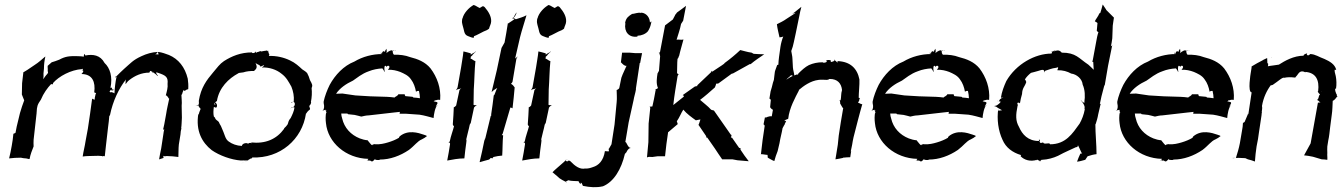

<svg xmlns="http://www.w3.org/2000/svg" viewBox="-20 -673 5712 817"><path d="M343 -437C339 -447 338 -443 337 -437C337 -436 336 -433 337 -432C328 -433 320 -434 311 -434C274 -435 258 -433 232 -419C221 -414 209 -411 200 -408C194 -403 189 -398 183 -393C182 -388 184 -379 183 -370C186 -365 184 -362 181 -358C174 -351 169 -343 164 -336C165 -344 166 -352 165 -360L167 -381C167 -397 169 -416 173 -432H172C159 -421 144 -407 128 -397L97 -376C91 -372 85 -369 79 -365V-364V-363V-362C77 -348 76 -333 74 -319L73 -271C76 -262 81 -252 83 -246C77 -230 70 -210 65 -192L51 -134C50 -126 47 -116 46 -108C45 -107 43 -106 42 -106C42 -105 38 -104 37 -104C36 -96 35 -86 34 -78L30 -53C27 -35 23 -16 19 0V1C34 -1 53 -2 69 -2L79 0C88 0 97 2 104 4L106 3C109 -15 117 -35 123 -50V-51C123 -58 122 -69 123 -78L136 -194V-195H135L136 -196C137 -219 139 -228 154 -249C165 -276 182 -299 198 -316V-315C199 -315 202 -314 203 -314C205 -314 206 -318 206 -318C205 -318 205 -319 205 -319C231 -349 282 -376 329 -379C330 -379 332 -380 333 -381C333 -380 332 -378 332 -376L331 -374C330 -373 329 -373 328 -372C328 -372 330 -369 331 -374H332C332 -373 333 -373 334 -372C337 -370 328 -358 326 -358H328C373 -357 387 -325 381 -280C383 -279 387 -277 389 -277C388 -275 386 -271 386 -269L383 -255C384 -253 383 -251 384 -249C382 -250 381 -250 379 -250C377 -250 374 -252 373 -253H372C366 -211 361 -168 354 -126L344 -72C341 -51 335 -29 332 -8V-7C339 -8 348 -9 356 -9L397 -10H399L414 -9C414 -8 416 -8 416 -8H417C417 -8 419 -9 420 -9C421 -9 423 -9 424 -8L426 -9C427 -24 430 -40 431 -55L440 -133C442 -147 444 -165 445 -179C446 -179 447 -183 448 -183C460 -243 486 -297 516 -335C514 -330 515 -322 514 -315C519 -319 521 -326 531 -333C553 -350 581 -364 616 -364C615 -365 619 -370 619 -371C620 -372 623 -370 629 -367C628 -366 628 -366 627 -366V-365H632C640 -360 648 -353 650 -350L652 -351C649 -354 645 -359 644 -365C647 -365 650 -364 653 -363C686 -352 696 -345 693 -316C695 -302 690 -284 686 -269L685 -268C687 -268 692 -263 694 -261C695 -259 698 -253 700 -253C696 -233 690 -209 687 -188L679 -144C678 -136 675 -129 674 -122V-121C675 -122 676 -122 677 -122L679 -123C677 -116 676 -108 675 -101L666 -42C663 -26 659 -10 657 5H658L676 -1C675 -4 676 -8 674 -10C677 -9 680 -8 682 -8L689 -9C706 -9 724 -7 739 -5V-6C740 -22 739 -40 741 -58L748 -101C748 -109 750 -120 752 -127L751 -128C753 -141 753 -157 754 -172L753 -223C755 -239 752 -256 752 -269C754 -270 757 -277 757 -280L759 -285L760 -290C767 -281 770 -293 780 -293L781 -294C782 -309 781 -324 779 -338C767 -388 739 -422 699 -439C685 -444 670 -450 654 -452L652 -451C653 -449 654 -446 654 -443C653 -438 659 -442 643 -442H640C643 -443 647 -445 647 -447L651 -451V-452C627 -451 603 -444 582 -434C545 -417 537 -405 507 -379C497 -370 486 -359 476 -349C475 -351 471 -348 472 -346L473 -345C474 -346 475 -348 476 -349V-347C471 -324 468 -298 467 -276H466C464 -279 457 -280 454 -281L449 -280L446 -284C447 -285 451 -289 451 -291C452 -290 453 -289 454 -289C462 -286 466 -292 462 -292C460 -293 457 -293 455 -292C456 -294 457 -296 457 -297C458 -302 450 -299 450 -299C460 -346 448 -384 425 -405C407 -439 375 -443 344 -437ZM470 -342 471 -341C472 -343 474 -344 473 -345Z M813 -222C813 -222 813 -223 814 -223H813ZM814 -223C815 -224 817 -224 818 -224C819 -225 822 -226 824 -226V-225C823 -224 820 -223 818 -223ZM826 -244C826 -237 827 -233 826 -229H825C825 -229 824 -228 824 -226C824 -226 825 -226 825 -226C825 -226 824 -225 824 -225C824 -223 826 -219 830 -214C831 -214 833 -213 833 -213C832 -213 831 -210 833 -210C833 -209 833 -209 834 -209L833 -208C824 -188 826 -181 825 -185C825 -186 825 -188 824 -189C812 -116 840 -66 881 -34C914 -11 964 7 1005 10C1012 9 1022 10 1022 10C1022 10 1029 10 1032 9H1034C1039 6 1044 3 1048 1C1050 0 1052 2 1052 1C1053 0 1053 -2 1053 -3C1172 2 1266 -80 1282 -190C1282 -190 1282 -189 1283 -190C1297 -213 1304 -200 1296 -221C1295 -223 1302 -227 1303 -233L1304 -239H1303C1307 -259 1308 -279 1306 -298C1311 -310 1309 -314 1299 -332C1296 -343 1292 -353 1287 -362C1281 -369 1273 -373 1266 -378C1252 -391 1236 -406 1214 -416C1187 -429 1156 -436 1124 -435C1125 -436 1126 -440 1126 -442C1126 -444 1123 -443 1122 -453V-454H1121C1119 -456 1116 -458 1114 -460V-459C1115 -458 1115 -457 1116 -457C1110 -458 1098 -455 1092 -454H1091C1091 -455 1090 -455 1089 -455C1088 -457 1079 -451 1074 -451V-452L1072 -451C1073 -451 1073 -450 1074 -449C1074 -448 1071 -448 1069 -451L1070 -456C1070 -455 1070 -454 1069 -453C1069 -454 1068 -454 1068 -455V-452C1063 -447 1055 -446 1053 -448C1053 -449 1052 -450 1052 -450C1004 -450 966 -434 933 -413C915 -401 904 -385 887 -365C859 -332 835 -300 826 -244ZM828 -214H830C829 -214 828 -215 828 -215C828 -215 828 -214 828 -214ZM890 -218C892 -217 896 -216 898 -215C904 -214 906 -229 899 -234C897 -235 897 -236 896 -237C897 -239 899 -241 903 -243C912 -300 953 -339 994 -361C993 -362 1002 -364 1015 -365C1030 -370 1045 -371 1060 -371H1061C1065 -376 1073 -379 1072 -392C1071 -396 1069 -402 1067 -406C1069 -403 1073 -401 1077 -399C1087 -396 1089 -389 1089 -389C1089 -389 1093 -391 1094 -392C1111 -400 1103 -391 1095 -387V-386C1126 -387 1156 -377 1177 -360C1199 -344 1208 -325 1220 -304C1228 -284 1232 -263 1230 -241C1230 -241 1229 -240 1229 -240C1229 -240 1230 -239 1230 -239C1237 -236 1236 -222 1227 -217C1230 -216 1233 -216 1233 -215C1231 -200 1224 -185 1217 -171C1206 -159 1207 -150 1204 -144C1200 -138 1195 -132 1189 -127V-125C1157 -81 1110 -60 1047 -67C1047 -67 1050 -65 1053 -64C1051 -64 1047 -64 1045 -65C1044 -65 1037 -65 1036 -61C1031 -67 1011 -64 1009 -52C987 -53 968 -60 953 -71C937 -83 939 -96 920 -137C917 -142 913 -148 911 -154C907 -160 897 -162 895 -172C893 -174 892 -176 890 -177C887 -190 888 -204 890 -218ZM894 -236C895 -234 895 -232 895 -230L896 -228V-226H895C893 -227 891 -232 894 -236ZM1006 23 1022 15C1016 18 1009 21 1006 23ZM1022 15 1034 9C1036 9 1038 8 1041 7ZM1120 -458 1121 -456V-459ZM1121 -456 1123 -454C1124 -453 1124 -453 1122 -454C1122 -455 1121 -455 1121 -456ZM1216 -211C1217 -211 1218 -212 1219 -213C1218 -212 1216 -212 1216 -211ZM1221 -237C1222 -237 1226 -239 1229 -240C1228 -240 1226 -239 1224 -239C1216 -239 1217 -235 1221 -237ZM1219 -213C1220 -214 1222 -216 1222 -218C1222 -218 1223 -218 1226 -217C1225 -216 1221 -215 1219 -213Z M1356 -238C1357 -236 1358 -232 1358 -230C1360 -222 1360 -210 1354 -203C1353 -202 1352 -202 1351 -201H1352C1353 -201 1354 -203 1355 -203C1371 -209 1372 -202 1364 -202V-201C1365 -201 1367 -201 1367 -200C1372 -192 1368 -190 1368 -192C1368 -193 1369 -195 1368 -196C1365 -180 1365 -164 1367 -149C1375 -67 1451 1 1548 3C1547 4 1545 6 1544 8L1541 10L1542 11C1543 10 1544 9 1544 8C1547 11 1551 11 1555 10C1561 14 1563 18 1574 6C1574 5 1575 4 1576 3V5C1578 9 1596 8 1596 7V6C1640 6 1683 -10 1720 -35C1744 -53 1757 -73 1775 -80C1783 -84 1790 -88 1797 -94C1796 -95 1791 -98 1783 -100C1760 -108 1716 -122 1681 -93C1680 -92 1677 -88 1678 -87C1665 -79 1648 -72 1631 -67C1614 -62 1598 -58 1576 -59V-60C1575 -59 1566 -59 1565 -57C1565 -56 1564 -56 1564 -55C1559 -56 1554 -65 1545 -75V-76C1533 -77 1521 -80 1511 -84C1473 -99 1445 -129 1436 -169C1434 -175 1432 -183 1432 -190H1458L1461 -187L1489 -184C1499 -182 1509 -179 1517 -177H1518C1526 -179 1539 -182 1549 -182L1654 -194C1663 -195 1673 -196 1682 -197C1681 -196 1681 -194 1681 -193C1682 -192 1680 -190 1680 -190V-189H1708L1765 -185C1786 -182 1808 -175 1824 -171H1825C1826 -185 1831 -216 1841 -225L1840 -226C1840 -223 1836 -221 1834 -219C1837 -227 1847 -236 1838 -239C1835 -240 1829 -241 1825 -242C1827 -243 1829 -243 1830 -246C1831 -247 1833 -245 1837 -247C1842 -249 1849 -249 1853 -248V-249C1857 -298 1840 -345 1812 -382C1789 -410 1757 -422 1725 -430C1704 -438 1681 -441 1656 -440C1656 -441 1655 -442 1654 -443C1651 -447 1651 -454 1651 -457C1648 -456 1650 -462 1639 -457C1635 -455 1628 -451 1624 -447C1626 -451 1626 -457 1625 -461C1624 -468 1625 -466 1619 -457C1618 -455 1618 -453 1619 -452C1618 -453 1613 -455 1612 -455C1610 -456 1607 -451 1605 -447L1606 -446C1606 -445 1605 -444 1606 -443C1565 -443 1523 -432 1488 -411C1442 -393 1406 -354 1383 -312C1372 -290 1362 -264 1357 -240L1358 -239C1358 -238 1357 -237 1357 -236ZM1410 -274C1426 -298 1452 -316 1482 -330C1499 -341 1518 -359 1550 -370C1567 -377 1588 -381 1607 -382C1611 -377 1614 -372 1616 -367L1617 -368C1616 -372 1615 -381 1616 -387C1617 -396 1623 -394 1625 -388C1628 -398 1645 -393 1633 -379C1633 -378 1631 -377 1631 -377V-376C1650 -377 1667 -373 1683 -367C1699 -360 1718 -352 1729 -335C1740 -321 1747 -301 1750 -283H1751C1751 -284 1755 -286 1757 -286H1763V-285C1765 -275 1767 -265 1767 -255C1757 -256 1749 -258 1739 -258L1736 -261L1705 -264C1703 -266 1702 -270 1702 -272H1675C1674 -268 1669 -265 1666 -263C1665 -263 1659 -259 1659 -258C1650 -259 1636 -261 1626 -261L1561 -263H1558L1492 -267C1474 -270 1453 -273 1437 -275ZM1603 -443C1596 -450 1602 -449 1605 -447ZM1651 -457C1651 -458 1653 -459 1653 -459H1659C1657 -458 1653 -458 1651 -457ZM1659 -459H1664V-460C1663 -460 1661 -460 1659 -459Z M1946 -585V-584C1945 -578 1947 -573 1948 -567C1956 -544 1953 -527 1970 -520C1978 -517 1986 -513 1995 -512H1996C1995 -513 1997 -517 1997 -519C2011 -524 2027 -534 2038 -539C2047 -542 2055 -546 2061 -551C2063 -561 2070 -571 2070 -582C2071 -602 2060 -622 2043 -642C2033 -652 2030 -642 2021 -639C2011 -643 1995 -657 1991 -649C1977 -641 1953 -618 1948 -594H1947C1947 -591 1946 -588 1946 -585ZM1920 -289C1922 -291 1929 -294 1933 -294C1936 -295 1940 -296 1943 -297C1940 -295 1936 -292 1935 -289L1921 -224C1919 -221 1913 -216 1911 -217V-216C1910 -196 1909 -169 1907 -147V-142C1908 -141 1910 -136 1912 -136C1907 -116 1898 -93 1894 -72C1893 -70 1891 -67 1888 -67V-66C1889 -67 1890 -67 1892 -66H1894C1894 -65 1894 -64 1895 -63V-59C1892 -36 1887 -12 1883 10H1884C1906 6 1930 1 1956 1C1958 -20 1961 -44 1964 -65L1965 -74C1965 -75 1965 -79 1964 -80C1968 -100 1975 -122 1979 -143L1981 -146V-147L1982 -148L1983 -149L1997 -215C1999 -219 2006 -224 2008 -225V-226C2005 -225 1998 -225 1995 -227L1996 -292C1999 -333 1999 -374 2003 -413C1996 -414 1991 -421 1982 -424L1983 -428C1983 -428 1984 -432 1983 -432C1985 -432 1990 -438 1991 -439V-440C1996 -444 2001 -451 2005 -453L2004 -454C1999 -448 1989 -446 1983 -440C1983 -442 1984 -445 1983 -446C1972 -449 1963 -452 1953 -454H1952C1950 -432 1945 -408 1942 -386L1927 -301C1925 -297 1922 -291 1920 -289Z M2021 16 2022 17C2033 14 2048 9 2061 6C2063 5 2067 1 2068 -1C2069 -1 2071 0 2072 0C2073 0 2076 0 2076 1H2077C2075 -1 2079 -4 2080 -5C2091 -8 2105 -10 2117 -11C2119 -39 2118 -68 2121 -97C2119 -98 2117 -98 2115 -98C2117 -100 2118 -103 2119 -104L2151 -213C2152 -214 2152 -215 2152 -216C2153 -215 2154 -215 2155 -215L2161 -212V-213C2165 -242 2167 -272 2170 -301L2163 -310C2161 -312 2156 -316 2154 -316C2156 -317 2161 -324 2161 -326L2177 -421C2178 -425 2180 -429 2182 -431L2181 -432C2179 -429 2175 -426 2172 -424L2193 -515C2201 -547 2212 -578 2220 -607V-608C2206 -600 2189 -596 2175 -591C2173 -593 2166 -596 2164 -596C2170 -600 2177 -613 2178 -619H2177C2177 -618 2174 -615 2173 -613L2166 -600C2165 -599 2161 -596 2160 -596V-595C2163 -595 2167 -593 2169 -591L2142 -573L2141 -574C2137 -547 2132 -519 2127 -492L2114 -469L2094 -374C2087 -343 2079 -311 2072 -282H2073C2078 -288 2088 -294 2096 -299C2094 -296 2092 -291 2091 -288L2084 -270C2084 -270 2082 -267 2081 -267C2078 -241 2074 -212 2070 -186C2070 -185 2070 -184 2071 -183C2070 -182 2069 -180 2068 -179L2045 -84C2045 -84 2044 -82 2043 -82V-79L2041 -75C2035 -44 2028 -13 2021 16Z M2265 -585V-584C2264 -578 2266 -573 2267 -567C2275 -544 2272 -527 2289 -520C2297 -517 2305 -513 2314 -512H2315C2314 -513 2316 -517 2316 -519C2330 -524 2346 -534 2357 -539C2366 -542 2374 -546 2380 -551C2382 -561 2389 -571 2389 -582C2390 -602 2379 -622 2362 -642C2352 -652 2349 -642 2340 -639C2330 -643 2314 -657 2310 -649C2296 -641 2272 -618 2267 -594H2266C2266 -591 2265 -588 2265 -585ZM2239 -289C2241 -291 2248 -294 2252 -294C2255 -295 2259 -296 2262 -297C2259 -295 2255 -292 2254 -289L2240 -224C2238 -221 2232 -216 2230 -217V-216C2229 -196 2228 -169 2226 -147V-142C2227 -141 2229 -136 2231 -136C2226 -116 2217 -93 2213 -72C2212 -70 2210 -67 2207 -67V-66C2208 -67 2209 -67 2211 -66H2213C2213 -65 2213 -64 2214 -63V-59C2211 -36 2206 -12 2202 10H2203C2225 6 2249 1 2275 1C2277 -20 2280 -44 2283 -65L2284 -74C2284 -75 2284 -79 2283 -80C2287 -100 2294 -122 2298 -143L2300 -146V-147L2301 -148L2302 -149L2316 -215C2318 -219 2325 -224 2327 -225V-226C2324 -225 2317 -225 2314 -227L2315 -292C2318 -333 2318 -374 2322 -413C2315 -414 2310 -421 2301 -424L2302 -428C2302 -428 2303 -432 2302 -432C2304 -432 2309 -438 2310 -439V-440C2315 -444 2320 -451 2324 -453L2323 -454C2318 -448 2308 -446 2302 -440C2302 -442 2303 -445 2302 -446C2291 -449 2282 -452 2272 -454H2271C2269 -432 2264 -408 2261 -386L2246 -301C2244 -297 2241 -291 2239 -289Z M2331 60C2335 64 2350 75 2360 85C2367 90 2376 95 2386 100C2386 100 2386 101 2386 101C2385 101 2386 100 2386 100C2387 100 2390 99 2398 94C2412 98 2429 97 2442 98C2442 100 2445 105 2447 107C2451 110 2452 109 2452 107C2451 106 2452 104 2452 103L2453 105C2458 107 2458 117 2461 118C2490 124 2518 126 2544 120H2545C2592 101 2624 47 2639 -18C2640 -20 2646 -25 2648 -27V-28L2644 -23C2644 -23 2653 -43 2663 -43V-44C2657 -44 2652 -52 2650 -56L2644 -67H2643V-68H2642L2641 -69C2645 -96 2651 -124 2655 -152L2676 -247C2678 -261 2684 -278 2686 -292V-293V-297L2702 -403V-405H2704C2706 -419 2710 -433 2712 -446V-447H2682L2658 -449H2627V-448C2626 -434 2623 -421 2622 -407H2623C2623 -407 2625 -406 2625 -405C2629 -401 2638 -391 2646 -393C2640 -378 2630 -360 2624 -342L2615 -298C2614 -295 2606 -290 2604 -290V-289C2604 -275 2606 -255 2604 -238L2595 -143C2591 -115 2586 -87 2582 -59L2570 -38C2571 -35 2571 -31 2571 -29C2571 -29 2556 -29 2554 -30C2548 11 2527 31 2503 38C2492 42 2482 45 2470 44C2448 49 2427 34 2407 13C2401 8 2394 11 2394 15L2393 14C2391 13 2388 12 2387 10C2389 8 2392 7 2394 6L2393 5C2392 7 2389 8 2387 10C2386 9 2387 8 2387 7H2386C2388 10 2381 14 2380 16C2362 32 2339 51 2331 60ZM2386 101C2388 102 2390 102 2392 103V102C2391 102 2389 101 2388 101ZM2641 -573C2635 -538 2656 -513 2690 -517C2691 -517 2691 -517 2692 -518C2692 -517 2691 -516 2691 -516C2691 -516 2692 -516 2692 -516V-518L2693 -519C2693 -519 2692 -519 2692 -518L2693 -521C2708 -521 2727 -528 2737 -540C2743 -549 2748 -561 2750 -572C2750 -572 2752 -581 2752 -581C2752 -581 2751 -581 2750 -581C2750 -583 2745 -571 2745 -583C2742 -606 2723 -620 2706 -619V-617C2701 -623 2677 -613 2670 -614C2656 -605 2644 -598 2640 -576ZM2569 -38V-41H2568C2568 -40 2569 -39 2569 -38Z M2744 -219C2745 -219 2747 -215 2747 -214L2740 -147V-145L2739 -68C2737 -46 2735 -24 2733 -3C2738 -7 2749 -5 2755 -5H2756L2778 -8H2810V-9C2813 -43 2818 -77 2823 -111H2824C2838 -122 2850 -134 2864 -145L2860 -157C2872 -174 2879 -194 2888 -207V-206C2902 -189 2923 -174 2941 -161L2956 -164H2958C2959 -164 2959 -165 2960 -165V-163L2955 -148C2955 -147 2953 -143 2953 -143L2952 -142C2962 -128 2974 -110 2984 -95L2985 -94V-89V-88C2986 -89 2989 -87 2990 -87L3022 -41C3032 -26 3043 -9 3053 5H3097L3118 9C3134 10 3150 12 3165 13H3166C3154 -2 3142 -19 3131 -36V-42V-43C3130 -42 3126 -44 3125 -44L3095 -87C3094 -87 3092 -88 3090 -88C3090 -88 3092 -92 3092 -93C3091 -94 3093 -98 3093 -98V-99C3092 -98 3090 -100 3089 -101L3017 -204V-203H3016L3006 -206C2992 -222 2972 -236 2959 -248C2979 -263 3002 -283 3022 -301C3023 -304 3027 -312 3027 -317C3030 -317 3035 -317 3037 -318L3093 -359L3096 -360H3098L3170 -400H3174C3193 -416 3213 -429 3232 -442C3218 -442 3202 -443 3187 -444L3178 -449C3161 -451 3144 -457 3130 -460C3111 -442 3087 -422 3065 -406C3064 -406 3062 -404 3062 -403H3063C3047 -391 3028 -380 3011 -368L3008 -372V-371C3008 -370 3007 -368 3006 -366L2947 -310C2947 -309 2946 -309 2945 -308H2950L2948 -307L2937 -305L2886 -269L2885 -268C2888 -268 2890 -265 2890 -262L2845 -226C2847 -246 2850 -266 2853 -286L2863 -348C2863 -350 2866 -356 2867 -356L2868 -357C2866 -357 2862 -360 2861 -362C2862 -382 2861 -404 2863 -423C2865 -423 2868 -430 2868 -432L2870 -436C2875 -459 2883 -484 2888 -504V-505C2880 -502 2867 -506 2859 -504C2865 -524 2874 -549 2878 -571L2887 -585C2891 -606 2895 -627 2899 -647V-648C2888 -639 2873 -629 2861 -620L2855 -612L2853 -610C2853 -609 2852 -608 2852 -607L2843 -590C2832 -582 2820 -573 2810 -565C2803 -526 2795 -488 2788 -449C2786 -449 2784 -450 2783 -450C2784 -449 2785 -448 2786 -446L2789 -434C2787 -414 2786 -390 2784 -371C2783 -370 2780 -365 2780 -364C2780 -364 2778 -361 2778 -361C2775 -341 2771 -318 2780 -298C2779 -298 2776 -296 2775 -295C2774 -295 2771 -293 2771 -294L2769 -293C2770 -293 2770 -289 2770 -288C2770 -288 2768 -285 2769 -285C2766 -264 2760 -239 2756 -220ZM3029 -204V-205H3028C3028 -204 3029 -204 3029 -204Z M3286 -569C3288 -551 3293 -533 3297 -514C3301 -514 3311 -516 3313 -518C3308 -506 3303 -488 3301 -474L3295 -431C3293 -420 3293 -408 3292 -397C3291 -398 3288 -397 3287 -396C3284 -386 3279 -376 3277 -367V-366C3275 -356 3275 -344 3273 -333L3269 -321C3267 -310 3262 -294 3259 -284L3254 -253C3255 -254 3259 -250 3260 -248L3257 -217C3259 -213 3265 -207 3269 -206L3264 -178C3260 -179 3252 -178 3247 -176C3245 -175 3238 -171 3235 -174L3229 -144C3231 -143 3233 -140 3234 -138L3225 -77C3222 -58 3221 -37 3218 -17C3228 -17 3237 -14 3246 -14L3247 -2C3257 3 3265 9 3274 12H3275C3278 -1 3284 -17 3289 -30L3297 -64C3300 -85 3307 -108 3310 -128L3311 -129C3311 -129 3312 -133 3313 -133C3314 -136 3317 -141 3319 -143V-145L3325 -157V-159H3324C3319 -155 3315 -159 3323 -163C3325 -164 3332 -167 3333 -167L3334 -168C3339 -214 3364 -258 3380 -289C3379 -289 3379 -290 3379 -290C3399 -307 3429 -329 3463 -333C3473 -335 3490 -333 3501 -333V-334H3502C3505 -334 3503 -333 3509 -337C3510 -337 3511 -336 3511 -337C3544 -337 3560 -318 3563 -290C3558 -274 3560 -258 3557 -247C3556 -246 3553 -245 3552 -245V-244C3556 -244 3554 -239 3555 -236V-232C3556 -232 3557 -230 3557 -229L3564 -217C3564 -216 3567 -213 3568 -213C3561 -175 3555 -135 3549 -96L3545 -57L3535 5C3545 4 3556 1 3567 -1V-2C3577 -3 3589 -4 3598 -4C3599 -13 3601 -22 3602 -31C3602 -30 3601 -29 3600 -28L3606 -57C3608 -67 3609 -78 3612 -89L3631 -163C3636 -185 3644 -209 3649 -229V-230C3645 -228 3635 -236 3631 -236C3632 -238 3635 -243 3636 -245L3637 -251C3637 -253 3638 -255 3639 -255L3640 -256C3639 -256 3636 -256 3634 -257C3634 -280 3638 -311 3637 -335C3628 -381 3599 -411 3544 -413C3543 -411 3544 -406 3544 -406C3543 -406 3541 -410 3534 -415C3533 -416 3532 -418 3532 -420H3531C3534 -413 3522 -410 3515 -409C3515 -409 3515 -410 3515 -410C3515 -410 3513 -409 3513 -409C3521 -414 3513 -421 3495 -416C3496 -416 3505 -408 3486 -406C3484 -406 3481 -407 3480 -408C3459 -408 3440 -404 3422 -396C3406 -388 3391 -374 3377 -360C3376 -355 3374 -352 3373 -357C3369 -355 3364 -354 3360 -352C3359 -363 3355 -374 3354 -386L3352 -423C3352 -434 3348 -447 3347 -456C3351 -466 3356 -482 3358 -494L3366 -531L3381 -604C3383 -618 3387 -631 3390 -644C3381 -637 3370 -628 3360 -620C3357 -618 3353 -615 3351 -614C3353 -615 3358 -617 3361 -617C3362 -618 3364 -618 3365 -618C3364 -617 3362 -616 3361 -615L3327 -593C3315 -584 3298 -576 3286 -570ZM3218 -17V-16L3217 -17ZM3326 -334C3330 -340 3339 -345 3346 -353H3347C3350 -352 3351 -351 3354 -350C3344 -346 3335 -340 3326 -334Z M3692 -238C3693 -236 3694 -232 3694 -230C3696 -222 3696 -210 3690 -203C3689 -202 3688 -202 3687 -201H3688C3689 -201 3690 -203 3691 -203C3707 -209 3708 -202 3700 -202V-201C3701 -201 3703 -201 3703 -200C3708 -192 3704 -190 3704 -192C3704 -193 3705 -195 3704 -196C3701 -180 3701 -164 3703 -149C3711 -67 3787 1 3884 3C3883 4 3881 6 3880 8L3877 10L3878 11C3879 10 3880 9 3880 8C3883 11 3887 11 3891 10C3897 14 3899 18 3910 6C3910 5 3911 4 3912 3V5C3914 9 3932 8 3932 7V6C3976 6 4019 -10 4056 -35C4080 -53 4093 -73 4111 -80C4119 -84 4126 -88 4133 -94C4132 -95 4127 -98 4119 -100C4096 -108 4052 -122 4017 -93C4016 -92 4013 -88 4014 -87C4001 -79 3984 -72 3967 -67C3950 -62 3934 -58 3912 -59V-60C3911 -59 3902 -59 3901 -57C3901 -56 3900 -56 3900 -55C3895 -56 3890 -65 3881 -75V-76C3869 -77 3857 -80 3847 -84C3809 -99 3781 -129 3772 -169C3770 -175 3768 -183 3768 -190H3794L3797 -187L3825 -184C3835 -182 3845 -179 3853 -177H3854C3862 -179 3875 -182 3885 -182L3990 -194C3999 -195 4009 -196 4018 -197C4017 -196 4017 -194 4017 -193C4018 -192 4016 -190 4016 -190V-189H4044L4101 -185C4122 -182 4144 -175 4160 -171H4161C4162 -185 4167 -216 4177 -225L4176 -226C4176 -223 4172 -221 4170 -219C4173 -227 4183 -236 4174 -239C4171 -240 4165 -241 4161 -242C4163 -243 4165 -243 4166 -246C4167 -247 4169 -245 4173 -247C4178 -249 4185 -249 4189 -248V-249C4193 -298 4176 -345 4148 -382C4125 -410 4093 -422 4061 -430C4040 -438 4017 -441 3992 -440C3992 -441 3991 -442 3990 -443C3987 -447 3987 -454 3987 -457C3984 -456 3986 -462 3975 -457C3971 -455 3964 -451 3960 -447C3962 -451 3962 -457 3961 -461C3960 -468 3961 -466 3955 -457C3954 -455 3954 -453 3955 -452C3954 -453 3949 -455 3948 -455C3946 -456 3943 -451 3941 -447L3942 -446C3942 -445 3941 -444 3942 -443C3901 -443 3859 -432 3824 -411C3778 -393 3742 -354 3719 -312C3708 -290 3698 -264 3693 -240L3694 -239C3694 -238 3693 -237 3693 -236ZM3746 -274C3762 -298 3788 -316 3818 -330C3835 -341 3854 -359 3886 -370C3903 -377 3924 -381 3943 -382C3947 -377 3950 -372 3952 -367L3953 -368C3952 -372 3951 -381 3952 -387C3953 -396 3959 -394 3961 -388C3964 -398 3981 -393 3969 -379C3969 -378 3967 -377 3967 -377V-376C3986 -377 4003 -373 4019 -367C4035 -360 4054 -352 4065 -335C4076 -321 4083 -301 4086 -283H4087C4087 -284 4091 -286 4093 -286H4099V-285C4101 -275 4103 -265 4103 -255C4093 -256 4085 -258 4075 -258L4072 -261L4041 -264C4039 -266 4038 -270 4038 -272H4011C4010 -268 4005 -265 4002 -263C4001 -263 3995 -259 3995 -258C3986 -259 3972 -261 3962 -261L3897 -263H3894L3828 -267C3810 -270 3789 -273 3773 -275ZM3939 -443C3932 -450 3938 -449 3941 -447ZM3987 -457C3987 -458 3989 -459 3989 -459H3995C3993 -458 3989 -458 3987 -457ZM3995 -459H4000V-460C3999 -460 3997 -460 3995 -459Z M4212 -221C4215 -221 4220 -219 4223 -216C4223 -216 4237 -207 4244 -204C4239 -204 4231 -201 4228 -203C4226 -199 4229 -208 4228 -211C4221 -165 4228 -116 4246 -78C4260 -45 4288 -24 4325 -13C4324 -12 4323 -9 4323 -8C4339 8 4364 16 4393 7C4393 7 4393 8 4393 8C4393 8 4394 7 4394 7V5C4394 7 4399 9 4400 10C4400 10 4400 9 4400 9C4400 9 4401 9 4400 9C4402 10 4405 12 4405 14H4406C4406 12 4410 8 4411 8C4412 7 4413 6 4413 7H4414C4438 6 4463 -1 4482 -10C4513 -27 4541 -38 4559 -47C4564 -46 4566 -49 4567 -55C4571 -48 4575 -38 4578 -32C4580 -29 4581 -23 4585 -20C4583 -20 4579 -20 4577 -19C4572 -8 4567 3 4563 15C4574 14 4587 10 4598 7L4608 -8C4620 -12 4634 -16 4646 -17C4646 -57 4641 -104 4641 -145L4642 -144C4646 -156 4651 -173 4653 -186L4663 -229C4663 -230 4665 -231 4665 -231H4663C4662 -231 4660 -231 4660 -230C4662 -240 4665 -252 4667 -263L4679 -309C4680 -309 4681 -311 4681 -311L4687 -346L4695 -393L4712 -477C4712 -478 4713 -479 4713 -480C4713 -480 4712 -480 4712 -480C4712 -479 4711 -478 4710 -478C4709 -477 4707 -476 4707 -475C4710 -486 4711 -498 4713 -510L4715 -564C4717 -575 4718 -588 4720 -598C4709 -608 4698 -621 4687 -631V-632C4682 -639 4678 -646 4673 -653H4672C4669 -642 4666 -629 4662 -618L4658 -616C4653 -603 4643 -592 4639 -583V-582C4642 -581 4647 -578 4650 -575L4647 -542C4648 -540 4653 -536 4654 -536C4650 -525 4647 -510 4645 -498L4630 -417C4630 -415 4628 -412 4627 -412V-411C4628 -412 4631 -410 4632 -409C4632 -398 4634 -386 4634 -376C4627 -384 4618 -391 4611 -398C4570 -425 4559 -449 4498 -449C4493 -455 4486 -461 4473 -457C4470 -456 4466 -455 4462 -454H4461L4460 -453L4459 -454C4462 -456 4466 -457 4469 -459H4470C4471 -460 4472 -460 4471 -459C4470 -459 4469 -457 4468 -457L4469 -458C4468 -457 4467 -457 4466 -456L4467 -457C4465 -456 4463 -455 4462 -454H4461C4460 -454 4460 -453 4460 -453C4459 -453 4458 -452 4457 -452C4458 -452 4458 -454 4459 -454C4458 -454 4458 -455 4455 -455C4456 -454 4456 -453 4456 -452C4457 -449 4455 -445 4454 -445C4385 -445 4304 -401 4262 -328C4252 -306 4243 -283 4239 -257C4243 -257 4253 -259 4249 -258C4237 -255 4230 -246 4232 -242C4234 -242 4235 -241 4237 -241C4239 -241 4237 -235 4225 -227C4222 -224 4214 -222 4211 -222ZM4224 -243H4228L4225 -244ZM4228 -243C4229 -243 4231 -242 4232 -242V-241ZM4233 -241C4233 -241 4232 -241 4232 -241C4232 -241 4233 -241 4233 -241ZM4308 -234C4308 -235 4315 -238 4318 -235C4319 -234 4319 -233 4320 -233C4322 -246 4325 -260 4329 -273C4330 -300 4341 -304 4347 -324C4346 -328 4343 -334 4341 -335C4348 -346 4357 -355 4367 -363C4374 -365 4388 -368 4397 -371C4411 -375 4426 -382 4423 -364V-363C4423 -366 4426 -370 4428 -372C4441 -376 4458 -383 4471 -384C4472 -384 4475 -385 4476 -385C4483 -388 4485 -387 4480 -377L4479 -375L4480 -374C4502 -375 4522 -369 4538 -360C4562 -357 4585 -337 4587 -313C4597 -291 4598 -263 4594 -238C4594 -238 4595 -237 4595 -237C4595 -236 4593 -236 4594 -235C4588 -238 4583 -242 4580 -246L4579 -245C4584 -242 4589 -234 4592 -228C4598 -217 4594 -211 4595 -209C4596 -209 4596 -208 4596 -208C4592 -185 4584 -165 4574 -147C4543 -104 4515 -59 4448 -59C4448 -60 4447 -62 4446 -62C4442 -65 4431 -60 4422 -63C4421 -64 4418 -66 4419 -67H4418C4418 -67 4413 -65 4411 -65C4405 -63 4404 -70 4403 -73C4404 -73 4404 -74 4405 -74C4406 -76 4402 -81 4401 -79C4401 -77 4400 -74 4401 -73C4354 -73 4330 -101 4316 -133C4301 -159 4302 -184 4310 -223H4311C4311 -225 4310 -231 4309 -234ZM4454 -455H4456C4455 -455 4455 -456 4454 -456C4454 -456 4454 -455 4454 -455ZM4463 -454C4464 -455 4466 -455 4467 -456C4466 -455 4464 -455 4463 -454ZM4391 10 4392 11 4393 8C4393 9 4392 9 4391 10ZM4501 -447C4501 -447 4500 -448 4500 -448C4501 -448 4501 -447 4501 -447ZM4597 -240C4597 -239 4596 -239 4596 -239C4596 -240 4597 -241 4597 -241Z M4733 -238C4734 -236 4735 -232 4735 -230C4737 -222 4737 -210 4731 -203C4730 -202 4729 -202 4728 -201H4729C4730 -201 4731 -203 4732 -203C4748 -209 4749 -202 4741 -202V-201C4742 -201 4744 -201 4744 -200C4749 -192 4745 -190 4745 -192C4745 -193 4746 -195 4745 -196C4742 -180 4742 -164 4744 -149C4752 -67 4828 1 4925 3C4924 4 4922 6 4921 8L4918 10L4919 11C4920 10 4921 9 4921 8C4924 11 4928 11 4932 10C4938 14 4940 18 4951 6C4951 5 4952 4 4953 3V5C4955 9 4973 8 4973 7V6C5017 6 5060 -10 5097 -35C5121 -53 5134 -73 5152 -80C5160 -84 5167 -88 5174 -94C5173 -95 5168 -98 5160 -100C5137 -108 5093 -122 5058 -93C5057 -92 5054 -88 5055 -87C5042 -79 5025 -72 5008 -67C4991 -62 4975 -58 4953 -59V-60C4952 -59 4943 -59 4942 -57C4942 -56 4941 -56 4941 -55C4936 -56 4931 -65 4922 -75V-76C4910 -77 4898 -80 4888 -84C4850 -99 4822 -129 4813 -169C4811 -175 4809 -183 4809 -190H4835L4838 -187L4866 -184C4876 -182 4886 -179 4894 -177H4895C4903 -179 4916 -182 4926 -182L5031 -194C5040 -195 5050 -196 5059 -197C5058 -196 5058 -194 5058 -193C5059 -192 5057 -190 5057 -190V-189H5085L5142 -185C5163 -182 5185 -175 5201 -171H5202C5203 -185 5208 -216 5218 -225L5217 -226C5217 -223 5213 -221 5211 -219C5214 -227 5224 -236 5215 -239C5212 -240 5206 -241 5202 -242C5204 -243 5206 -243 5207 -246C5208 -247 5210 -245 5214 -247C5219 -249 5226 -249 5230 -248V-249C5234 -298 5217 -345 5189 -382C5166 -410 5134 -422 5102 -430C5081 -438 5058 -441 5033 -440C5033 -441 5032 -442 5031 -443C5028 -447 5028 -454 5028 -457C5025 -456 5027 -462 5016 -457C5012 -455 5005 -451 5001 -447C5003 -451 5003 -457 5002 -461C5001 -468 5002 -466 4996 -457C4995 -455 4995 -453 4996 -452C4995 -453 4990 -455 4989 -455C4987 -456 4984 -451 4982 -447L4983 -446C4983 -445 4982 -444 4983 -443C4942 -443 4900 -432 4865 -411C4819 -393 4783 -354 4760 -312C4749 -290 4739 -264 4734 -240L4735 -239C4735 -238 4734 -237 4734 -236ZM4787 -274C4803 -298 4829 -316 4859 -330C4876 -341 4895 -359 4927 -370C4944 -377 4965 -381 4984 -382C4988 -377 4991 -372 4993 -367L4994 -368C4993 -372 4992 -381 4993 -387C4994 -396 5000 -394 5002 -388C5005 -398 5022 -393 5010 -379C5010 -378 5008 -377 5008 -377V-376C5027 -377 5044 -373 5060 -367C5076 -360 5095 -352 5106 -335C5117 -321 5124 -301 5127 -283H5128C5128 -284 5132 -286 5134 -286H5140V-285C5142 -275 5144 -265 5144 -255C5134 -256 5126 -258 5116 -258L5113 -261L5082 -264C5080 -266 5079 -270 5079 -272H5052C5051 -268 5046 -265 5043 -263C5042 -263 5036 -259 5036 -258C5027 -259 5013 -261 5003 -261L4938 -263H4935L4869 -267C4851 -270 4830 -273 4814 -275ZM4980 -443C4973 -450 4979 -449 4982 -447ZM5028 -457C5028 -458 5030 -459 5030 -459H5036C5034 -458 5030 -458 5028 -457ZM5036 -459H5041V-460C5040 -460 5038 -460 5036 -459Z M5225 -1 5226 0C5242 -2 5263 -1 5279 0L5290 5C5300 7 5311 11 5319 14H5320C5321 -6 5324 -29 5327 -50L5333 -81L5337 -109L5348 -182L5349 -193C5349 -194 5350 -196 5350 -196C5350 -196 5349 -197 5349 -197C5350 -205 5352 -214 5350 -222C5356 -258 5371 -289 5388 -311V-310C5390 -310 5394 -311 5396 -312C5420 -328 5438 -346 5445 -342C5458 -345 5472 -345 5490 -343L5491 -342C5492 -345 5497 -349 5499 -352C5506 -361 5513 -377 5535 -365C5536 -365 5535 -366 5534 -367C5579 -364 5595 -333 5589 -285H5588V-284C5587 -284 5587 -285 5587 -284C5589 -279 5592 -275 5597 -272C5596 -271 5594 -268 5593 -266L5590 -255C5589 -253 5586 -248 5585 -248V-247C5590 -247 5594 -239 5599 -237C5596 -237 5591 -237 5588 -236L5557 -63C5548 -45 5537 -28 5529 -12C5540 -11 5554 -9 5567 -6L5604 5C5612 5 5620 6 5627 7H5628C5629 -3 5627 -12 5628 -22C5628 -31 5627 -42 5628 -50L5632 -75C5636 -92 5638 -114 5640 -131L5647 -185C5650 -204 5650 -227 5651 -244C5653 -244 5659 -249 5661 -251L5668 -260C5668 -261 5670 -262 5671 -262L5672 -263C5671 -263 5669 -264 5669 -265C5668 -266 5669 -268 5668 -269V-272C5668 -272 5667 -274 5666 -274C5658 -293 5662 -298 5664 -296C5665 -295 5664 -295 5665 -295C5668 -314 5667 -333 5664 -349C5659 -366 5659 -370 5659 -376H5666C5660 -400 5638 -412 5616 -422C5593 -430 5576 -443 5555 -443L5552 -440C5544 -433 5538 -442 5542 -446C5542 -447 5543 -447 5543 -447C5542 -447 5542 -447 5541 -446C5528 -442 5525 -437 5528 -436C5485 -436 5447 -414 5422 -398C5407 -395 5389 -394 5375 -391C5376 -394 5377 -398 5376 -403L5373 -404C5373 -411 5372 -419 5372 -426C5365 -422 5359 -421 5352 -416C5337 -408 5321 -400 5307 -391H5306C5306 -382 5303 -371 5302 -362C5302 -362 5288 -280 5306 -280L5292 -187H5291V-189H5290V-187L5276 -154C5275 -153 5270 -150 5269 -150C5269 -141 5267 -127 5265 -117L5256 -64C5252 -43 5245 -19 5239 -1ZM5390 -426 5391 -428 5392 -427ZM5575 -444V-445L5573 -443C5573 -443 5574 -444 5575 -444ZM5601 -289C5602 -288 5602 -287 5603 -286C5602 -287 5602 -288 5602 -289ZM5603 -286 5605 -284V-283C5605 -283 5604 -284 5603 -286Z"/></svg>

Font: Charger Mayhem
Style: Obl
Weight: 400
Designer: Jasper
Foundry: Cannot Into Space Fonts
Version: Version 0.98